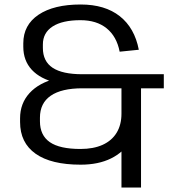

<svg xmlns="http://www.w3.org/2000/svg" viewBox="-20 -728 760 858"><path d="M340.4 7.9Q208.4 7.9 139.1 -41Q69.7 -90 69.7 -182.8V-199.3Q69.7 -265.7 111.9 -312Q154.2 -358.3 231.7 -377.3L232.2 -358.1Q160.2 -375.1 122.1 -416.1Q84.1 -457.2 84.1 -519.2V-534.6Q84.1 -616.3 152.1 -662.1Q220.2 -707.9 340.4 -707.9Q449 -707.9 515.3 -655.6Q581.6 -603.2 600.3 -505.7L514.7 -497Q501.5 -565.1 456.5 -601.5Q411.6 -637.8 339.5 -637.8Q258.7 -637.8 215.1 -609.7Q171.6 -581.5 171.6 -529.3V-513.9Q171.6 -454.1 215.1 -425.2Q258.7 -396.3 347.7 -396.3H712V-333.4H347.7Q255 -333.4 206.8 -300.3Q158.5 -267.1 158.5 -202.2V-185.9Q158.5 -123.5 202.5 -92.9Q246.5 -62.3 339.7 -62.3Q397.7 -62.3 438.6 -80.8Q479.5 -99.3 501.2 -134.8Q522.8 -170.4 522.8 -220.1H593.2Q593.2 -150.2 562.9 -99Q532.6 -47.8 476.1 -20Q419.6 7.9 340.4 7.9ZM610.2 -365.2V110H522.8V-365.2Z"/></svg>

Font: Pathway Extreme 8pt Thin
Style: Regular
Weight: 100
Designer: Eduardo Rodriguez Tunni
Foundry: Eduardo Rodriguez Tunni
Version: Version 1.000